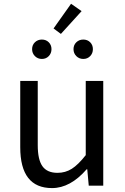

<svg xmlns="http://www.w3.org/2000/svg" viewBox="-20 -963 646 996"><path d="M250 12.7Q85 12.7 85 -199.2V-543H175.8V-210Q175.8 -134.8 200.2 -100.6Q224.6 -66.4 278.3 -66.4Q319.3 -66.4 352.5 -87.4Q385.7 -108.4 424.8 -158.2V-543H515.6V0H440.4L432.6 -85H429.7Q344.7 12.7 250 12.7ZM295.9 -787.1 257.8 -815.4 348.6 -943.4 403.3 -905.3ZM232.9 -671.9Q218.8 -657.2 197.3 -657.2Q175.8 -657.2 161.1 -671.9Q146.5 -686.5 146.5 -708Q146.5 -729.5 161.1 -743.7Q175.8 -757.8 197.3 -757.8Q218.8 -757.8 232.9 -743.7Q247.1 -729.5 247.1 -708Q247.1 -686.5 232.9 -671.9ZM447.8 -671.9Q433.6 -657.2 412.1 -657.2Q390.6 -657.2 376 -671.9Q361.3 -686.5 361.3 -708Q361.3 -729.5 376 -743.7Q390.6 -757.8 412.1 -757.8Q433.6 -757.8 447.8 -743.7Q461.9 -729.5 461.9 -708Q461.9 -686.5 447.8 -671.9Z"/></svg>

Font: irohakakuC Regular
Style: Regular
Weight: 400
Designer: [Source Han Sans]
Ryoko NISHIZUKA Ë•øÂ°öÊ∂ºÂ≠ê (kana & ideographs); Paul D. Hunt (Latin, Greek & Cyrillic); Wenlong ZHAN
Version: Version 1.001.20160904